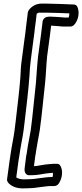

<svg xmlns="http://www.w3.org/2000/svg" viewBox="-20 -837 455 1063"><path d="M134 -768C130 -739 127 -706 123 -679V-677C122 -663 119 -646 116 -623L101 -509C96 -475 94 -444 93 -411C87 -331 76 -246 66 -159L60 -111C56 -79 44 -23 39 13C37 25 36 37 34 46L19 156C18 161 21 168 24 173C41 194 70 206 106 206C127 206 144 205 162 204H164L194 200C216 198 242 193 261 193H281C288 193 298 189 304 181C325 152 331 106 313 79C309 73 304 70 296 70H274C268 71 261 71 249 72C220 74 192 82 168 83L175 29C177 18 179 9 180 -2C184 -31 195 -84 200 -115C213 -208 220 -294 230 -381C235 -431 236 -478 241 -526L257 -645C260 -668 261 -679 263 -695C285 -694 305 -692 327 -690H369C376 -690 384 -693 390 -699C415 -725 422 -771 408 -800C405 -806 398 -812 390 -812C341 -814 295 -816 239 -817H213C180 -818 156 -802 140 -782C138 -779 135 -773 134 -768ZM183 -760C189 -765 192 -768 205 -767H233C281 -766 321 -765 364 -763C364 -755 363 -747 360 -740H337C311 -742 291 -744 260 -745C254 -745 247 -745 238 -743C227 -740 217 -729 216 -719L215 -710C212 -685 211 -674 207 -645L191 -526C185 -474 183 -427 179 -379C169 -292 162 -204 150 -115C145 -84 134 -33 130 -2C129 9 127 18 125 26L116 98C115 106 117 129 137 133H157C192 133 222 124 247 122C255 121 262 121 271 120H273C274 128 273 136 271 143H268C241 143 215 148 195 150L166 154C146 155 132 156 113 156C93 156 78 151 70 145L83 49C86 35 87 25 89 13C93 -19 105 -75 110 -111L116 -159C126 -246 137 -331 143 -415C144 -446 147 -477 151 -509L166 -623C169 -645 172 -666 173 -680C177 -706 180 -736 183 -760Z"/></svg>

Font: Hussar Pisanka
Style: OutKur
Weight: 400
Designer: Robert Jablonski
Foundry: Cannot Into Space Fonts
Version: Version 1.070